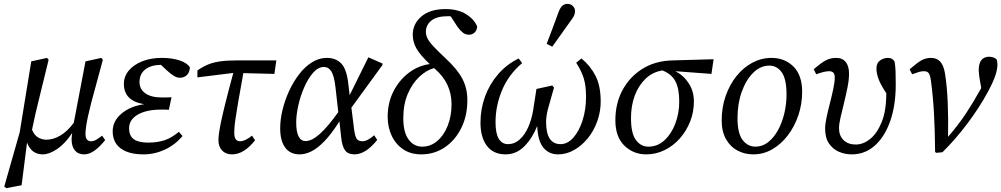

<svg xmlns="http://www.w3.org/2000/svg" viewBox="-20 -787 5189 995"><path d="M416 13Q385 13 368 -7.5Q351 -28 351 -65Q351 -74 354 -98Q318 -43 276.5 -15Q235 13 202 13Q143 13 120 -48L92 173L13 188L2 180L82 -101L142 -469L224 -487L232 -477Q208 -378 191.5 -312Q175 -246 164.5 -200.5Q154 -155 146 -115Q157 -87 177 -75Q197 -63 221 -63Q256 -63 292.5 -84.5Q329 -106 362 -150Q366 -167 370 -190Q374 -213 380 -243L423 -469L505 -487L513 -477L480 -355Q449 -245 436 -184.5Q423 -124 423 -93Q423 -55 452 -55Q465 -55 479 -63Q493 -71 509 -84L525 -61Q497 -26 470 -6.5Q443 13 416 13Z M724 13Q647 13 605.5 -18Q564 -49 564 -107Q564 -160 610 -198.5Q656 -237 727 -247Q622 -264 622 -352Q622 -391 647.5 -421.5Q673 -452 717.5 -469.5Q762 -487 818 -487Q871 -487 910.5 -474Q950 -461 964 -438Q963 -413 949 -398.5Q935 -384 912 -384Q897 -384 880 -394.5Q863 -405 845 -422L814 -451Q761 -450 732 -426.5Q703 -403 703 -362Q703 -325 733 -303.5Q763 -282 818 -282Q836 -282 843 -282Q850 -282 869 -283L855 -218Q846 -219 836 -219Q826 -219 815 -219Q739 -219 694 -193Q649 -167 649 -122Q649 -83 673.5 -65.5Q698 -48 747 -48Q797 -48 833.5 -60.5Q870 -73 907 -104L926 -82Q887 -36 834 -11.5Q781 13 724 13Z M1003 -386V-422Q1032 -442 1059 -453Q1086 -464 1121.5 -469Q1157 -474 1209 -474H1412L1402 -404L1241 -408Q1224 -315 1214.5 -259Q1205 -203 1200.5 -172Q1196 -141 1195 -125.5Q1194 -110 1194 -98Q1194 -55 1224 -55Q1238 -55 1254 -63Q1270 -71 1286 -84L1302 -60Q1244 13 1183 13Q1150 13 1131 -7Q1112 -27 1112 -61Q1112 -73 1114.5 -93.5Q1117 -114 1124.5 -151Q1132 -188 1147.5 -250.5Q1163 -313 1189 -409Z M1515 -153Q1515 -56 1564 -56Q1596 -56 1637.5 -93Q1679 -130 1733 -206L1719 -331Q1712 -393 1697.5 -416.5Q1683 -440 1659 -440Q1629 -440 1603 -410.5Q1577 -381 1557 -335.5Q1537 -290 1526 -241Q1515 -192 1515 -153ZM1533 13Q1484 13 1458 -22Q1432 -57 1432 -122Q1432 -167 1444 -217Q1456 -267 1478 -315Q1500 -363 1530 -402Q1560 -441 1596.5 -464Q1633 -487 1674 -487Q1719 -487 1747 -459.5Q1775 -432 1784 -361L1792 -294L1889 -490L1962 -458V-450L1801 -229L1814 -125Q1819 -82 1828 -68.5Q1837 -55 1858 -55Q1884 -55 1919 -86L1935 -62Q1875 13 1817 13Q1784 13 1768.5 -7.5Q1753 -28 1748 -76L1739 -158Q1697 -92 1661 -55Q1625 -18 1593.5 -2.5Q1562 13 1533 13Z M2163 13Q2108 13 2069 -13.5Q2030 -40 2009.5 -84.5Q1989 -129 1989 -181Q1989 -254 2018.5 -312.5Q2048 -371 2097.5 -409Q2147 -447 2207 -455Q2158 -501 2138.5 -535Q2119 -569 2119 -607Q2119 -663 2163.5 -701.5Q2208 -740 2289 -740Q2353 -740 2395.5 -713.5Q2438 -687 2453 -649Q2451 -628 2438.5 -617.5Q2426 -607 2411 -607Q2392 -607 2378.5 -618Q2365 -629 2351 -648L2316 -702Q2312 -703 2308.5 -703Q2305 -703 2301 -703Q2243 -703 2215 -680Q2187 -657 2187 -622Q2187 -607 2194.5 -590Q2202 -573 2225 -548Q2248 -523 2292 -482Q2351 -427 2376.5 -378Q2402 -329 2402 -268Q2402 -187 2370.5 -123.5Q2339 -60 2285 -23.5Q2231 13 2163 13ZM2070 -174Q2070 -101 2097.5 -64Q2125 -27 2168 -27Q2211 -27 2245.5 -56Q2280 -85 2300 -135Q2320 -185 2320 -247Q2320 -356 2234 -430Q2233 -431 2232 -432Q2231 -433 2229 -434Q2189 -423 2152.5 -388.5Q2116 -354 2093 -300Q2070 -246 2070 -174Z M2600 13Q2537 13 2503.5 -31Q2470 -75 2470 -151Q2470 -222 2493.5 -286.5Q2517 -351 2561.5 -402.5Q2606 -454 2668 -484L2686 -460Q2616 -401 2582 -320Q2548 -239 2548 -154Q2548 -95 2565 -67.5Q2582 -40 2612 -40Q2646 -40 2672.5 -63.5Q2699 -87 2717 -127Q2735 -167 2743 -216L2760 -326L2842 -344L2851 -333L2819 -220Q2815 -204 2812.5 -186.5Q2810 -169 2810 -155Q2810 -40 2885 -40Q2921 -40 2951 -73.5Q2981 -107 2999 -163Q3017 -219 3017 -285Q3017 -342 3005.5 -380Q2994 -418 2966 -462L2993 -484Q3039 -447 3066 -394.5Q3093 -342 3093 -261Q3093 -209 3075.5 -159.5Q3058 -110 3027 -71.5Q2996 -33 2956 -10Q2916 13 2872 13Q2824 13 2795.5 -22.5Q2767 -58 2764 -134Q2739 -71 2697.5 -29Q2656 13 2600 13ZM2813 -560Q2829 -602 2845 -644Q2861 -686 2876 -728Q2885 -750 2896 -758.5Q2907 -767 2920 -767Q2938 -767 2949 -755.5Q2960 -744 2960 -730Q2960 -717 2955 -706Q2950 -695 2936 -677Q2913 -644 2889 -611Q2865 -578 2842 -545Z M3329 13Q3262 13 3215.5 -32.5Q3169 -78 3169 -164Q3169 -251 3206 -320Q3243 -389 3309.5 -430.5Q3376 -472 3466 -474L3678 -480L3667 -404L3480 -418Q3523 -396 3549.5 -355Q3576 -314 3576 -261Q3576 -206 3556.5 -157Q3537 -108 3503 -69.5Q3469 -31 3424 -9Q3379 13 3329 13ZM3250 -175Q3250 -96 3275.5 -61.5Q3301 -27 3340 -27Q3388 -27 3424 -60.5Q3460 -94 3480 -147.5Q3500 -201 3500 -261Q3500 -327 3480.5 -365Q3461 -403 3413 -422Q3362 -414 3325.5 -379Q3289 -344 3269.5 -291.5Q3250 -239 3250 -175Z M3884 13Q3839 13 3801.5 -7Q3764 -27 3742 -66.5Q3720 -106 3720 -163Q3720 -231 3740.5 -289.5Q3761 -348 3796.5 -392.5Q3832 -437 3879 -462Q3926 -487 3978 -487Q4047 -487 4092 -442Q4137 -397 4137 -312Q4137 -247 4117 -188.5Q4097 -130 4062 -84.5Q4027 -39 3981.5 -13Q3936 13 3884 13ZM3895 -27Q3931 -27 3960.5 -50Q3990 -73 4011.5 -112Q4033 -151 4044.5 -199Q4056 -247 4056 -297Q4056 -378 4031 -412.5Q4006 -447 3967 -447Q3921 -447 3883.5 -410Q3846 -373 3824 -311.5Q3802 -250 3802 -175Q3802 -96 3828.5 -61.5Q3855 -27 3895 -27Z M4394 13Q4359 13 4327.5 -0.5Q4296 -14 4276 -43.5Q4256 -73 4256 -121Q4256 -144 4263.5 -179Q4271 -214 4281 -252.5Q4291 -291 4298.5 -327Q4306 -363 4306 -387Q4306 -418 4277 -418Q4266 -418 4250 -414.5Q4234 -411 4210 -402L4197 -428Q4237 -463 4261 -475Q4285 -487 4313 -487Q4346 -487 4363 -465.5Q4380 -444 4380 -405Q4380 -374 4372 -334Q4364 -294 4354 -253.5Q4344 -213 4336 -178.5Q4328 -144 4328 -123Q4328 -84 4351.5 -61Q4375 -38 4415 -38Q4453 -38 4489 -66.5Q4525 -95 4549 -154Q4573 -213 4573 -303V-304Q4543 -349 4532.5 -378.5Q4522 -408 4522 -432Q4522 -461 4541 -474Q4560 -487 4582 -487Q4605 -487 4616 -468Q4620 -445 4621 -419Q4622 -393 4622 -349Q4622 -240 4593 -158.5Q4564 -77 4513 -32Q4462 13 4394 13Z M4826 0Q4825 -116 4820 -203.5Q4815 -291 4804 -371Q4800 -400 4792 -409Q4784 -418 4768 -418Q4755 -418 4741.5 -414Q4728 -410 4707 -402L4694 -428Q4733 -462 4755.5 -474.5Q4778 -487 4805 -487Q4834 -487 4852 -468Q4870 -449 4877 -408Q4888 -340 4891.5 -253.5Q4895 -167 4893 -78Q4947 -140 4986.5 -200Q5026 -260 5060 -322Q5062 -324 5063 -326.5Q5064 -329 5065 -331L5056 -383Q5055 -393 5053.5 -404Q5052 -415 5052 -422Q5052 -460 5066.5 -476.5Q5081 -493 5106 -493Q5120 -493 5130 -488.5Q5140 -484 5144 -480Q5149 -470 5149 -453Q5149 -427 5137.5 -393.5Q5126 -360 5099 -310Q5057 -232 4995 -149Q4933 -66 4864 2L4831 5Z"/></svg>

Font: Source Serif Pro
Style: Italic
Weight: 400
Italic angle: -12°
Designer: Frank Grießhammer
Foundry: Adobe Systems Incorporated
Version: Version 3.001;hotconv 1.0.111;makeotfexe 2.5.65597